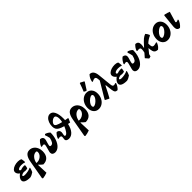

<svg xmlns="http://www.w3.org/2000/svg" viewBox="415 -2556 4596 4596"><g transform="rotate(-45 2713.5 -257.5)"><path d="M162 -301Q162 -285 192 -274Q249 -296 302 -296Q323 -296 333 -294L342 -284Q341 -247 326 -198Q297 -187 261 -187Q231 -187 206 -194Q166 -188 141.5 -177Q117 -166 117 -152Q117 -139 133.5 -132Q150 -125 180 -125Q227 -125 282 -136.5Q337 -148 375 -167L384 -159Q372 -103 346 -49Q285 -4 224 9Q123 9 71 -17Q19 -43 19 -92Q19 -129 45.5 -166Q72 -203 117 -234Q86 -255 68.5 -283Q51 -311 51 -340Q51 -377 82.5 -407.5Q114 -438 167 -455.5Q220 -473 283 -473Q342 -473 383 -448Q395 -396 396 -343L385 -336Q347 -354 280 -354Q229 -354 195.5 -339Q162 -324 162 -301Z M877 -224Q877 -112 821.5 -51Q766 10 664 9Q611 -29 576 -73L566 -66L576 202Q499 231 427 239L408 221L492 -256Q512 -367 555 -420Q598 -473 670 -473Q730 -473 777 -441Q824 -409 850.5 -352Q877 -295 877 -224ZM601 -131Q644 -131 686 -152.5Q728 -174 754.5 -210.5Q781 -247 781 -289Q781 -312 774 -321Q767 -330 750 -330Q686 -330 636.5 -276Q587 -222 570 -134Q585 -131 601 -131Z M976 -74Q976 -89 980 -104L1020 -256Q1025 -278 1025 -290Q1025 -325 990 -325Q972 -325 937 -314L928 -332Q947 -377 975 -414Q1003 -451 1036 -475Q1079 -471 1101 -450Q1123 -429 1123 -395Q1123 -376 1117 -355L1087 -249Q1080 -227 1080 -210Q1080 -194 1088.5 -186.5Q1097 -179 1115 -179Q1154 -179 1178.5 -212.5Q1203 -246 1223 -328Q1210 -399 1186 -458L1208 -478Q1278 -458 1325 -409Q1325 -292 1291 -196.5Q1257 -101 1199 -46.5Q1141 8 1071 8Q1027 8 1001.5 -14Q976 -36 976 -74Z M1826 -246Q1814 -248 1790 -254L1767 -259Q1741 -135 1680 -63Q1619 9 1536 9Q1491 9 1465.5 -10.5Q1440 -30 1443 -62L1451 -130Q1453 -152 1440.5 -164Q1428 -176 1404 -176Q1384 -176 1355 -167L1346 -180Q1371 -259 1435 -313Q1473 -313 1496 -290Q1519 -267 1519 -231Q1519 -219 1518 -213L1505 -137Q1503 -123 1509.5 -114Q1516 -105 1530 -105Q1561 -105 1598.5 -156.5Q1636 -208 1666 -284Q1582 -308 1536.5 -334Q1491 -360 1472.5 -396Q1454 -432 1454 -486Q1454 -554 1477 -612Q1500 -670 1539.5 -703.5Q1579 -737 1626 -737Q1700 -737 1741.5 -655Q1783 -573 1783 -427Q1783 -409 1781 -373L1865 -358L1870 -342ZM1699 -390Q1712 -450 1712 -495Q1712 -549 1694.5 -579Q1677 -609 1647 -609Q1621 -609 1590 -589.5Q1559 -570 1537.5 -541.5Q1516 -513 1516 -489Q1516 -459 1558.5 -436Q1601 -413 1699 -390Z M2310 -224Q2310 -112 2254.5 -51Q2199 10 2097 9Q2044 -29 2009 -73L1999 -66L2009 202Q1932 231 1860 239L1841 221L1925 -256Q1945 -367 1988 -420Q2031 -473 2103 -473Q2163 -473 2210 -441Q2257 -409 2283.5 -352Q2310 -295 2310 -224ZM2034 -131Q2077 -131 2119 -152.5Q2161 -174 2187.5 -210.5Q2214 -247 2214 -289Q2214 -312 2207 -321Q2200 -330 2183 -330Q2119 -330 2069.5 -276Q2020 -222 2003 -134Q2018 -131 2034 -131Z M2367 -194Q2367 -272 2399 -337Q2431 -402 2486.5 -439.5Q2542 -477 2608 -477Q2688 -477 2736.5 -420Q2785 -363 2785 -270Q2785 -192 2753.5 -127.5Q2722 -63 2667 -25.5Q2612 12 2546 12Q2465 12 2416 -44.5Q2367 -101 2367 -194ZM2682 -298Q2682 -320 2672.5 -333.5Q2663 -347 2648 -347Q2616 -347 2573.5 -316Q2531 -285 2500.5 -242Q2470 -199 2470 -164Q2470 -142 2478.5 -129.5Q2487 -117 2502 -117Q2534 -117 2577 -147.5Q2620 -178 2651 -221Q2682 -264 2682 -298ZM2651 -512 2631 -509 2577 -538Q2618 -635 2656 -748L2669 -754L2761 -706L2766 -692Z M3271 -134Q3258 -93 3233.5 -56Q3209 -19 3178 8Q3132 8 3111.5 -15Q3091 -38 3083 -98L3062 -276H3051Q2960 -92 2903 8L2891 11L2799 -37L2797 -49Q2835 -112 3018 -420Q3025 -434 3041 -460L3034 -522Q3027 -582 2983 -582Q2951 -582 2900 -552L2888 -569Q2906 -670 2973 -737Q3036 -737 3071.5 -692Q3107 -647 3116 -556L3152 -207Q3156 -170 3167.5 -153.5Q3179 -137 3203 -137Q3224 -137 3261 -151Z M3436 -301Q3436 -285 3466 -274Q3523 -296 3576 -296Q3597 -296 3607 -294L3616 -284Q3615 -247 3600 -198Q3571 -187 3535 -187Q3505 -187 3480 -194Q3440 -188 3415.5 -177Q3391 -166 3391 -152Q3391 -139 3407.5 -132Q3424 -125 3454 -125Q3501 -125 3556 -136.5Q3611 -148 3649 -167L3658 -159Q3646 -103 3620 -49Q3559 -4 3498 9Q3397 9 3345 -17Q3293 -43 3293 -92Q3293 -129 3319.5 -166Q3346 -203 3391 -234Q3360 -255 3342.5 -283Q3325 -311 3325 -340Q3325 -377 3356.5 -407.5Q3388 -438 3441 -455.5Q3494 -473 3557 -473Q3616 -473 3657 -448Q3669 -396 3670 -343L3659 -336Q3621 -354 3554 -354Q3503 -354 3469.5 -339Q3436 -324 3436 -301Z M3770 -74Q3770 -89 3774 -104L3814 -256Q3819 -278 3819 -290Q3819 -325 3784 -325Q3766 -325 3731 -314L3722 -332Q3741 -377 3769 -414Q3797 -451 3830 -475Q3873 -471 3895 -450Q3917 -429 3917 -395Q3917 -376 3911 -355L3881 -249Q3874 -227 3874 -210Q3874 -194 3882.5 -186.5Q3891 -179 3909 -179Q3948 -179 3972.5 -212.5Q3997 -246 4017 -328Q4004 -399 3980 -458L4002 -478Q4072 -458 4119 -409Q4119 -292 4085 -196.5Q4051 -101 3993 -46.5Q3935 8 3865 8Q3821 8 3795.5 -14Q3770 -36 3770 -74Z M4549 -130Q4577 -130 4638 -148L4650 -133Q4628 -80 4606.5 -51Q4585 -22 4546 8Q4494 4 4468.5 -12.5Q4443 -29 4431 -66.5Q4419 -104 4413 -181L4321 -68L4306 -7L4260 8V7L4259 8L4245 4L4179 -72L4267 -173Q4281 -225 4281 -270Q4281 -300 4268.5 -313Q4256 -326 4226 -326Q4209 -326 4177 -321L4164 -336Q4193 -416 4257 -472Q4306 -471 4330 -445Q4354 -419 4354 -366Q4354 -324 4339 -264L4345 -262L4363 -282Q4450 -380 4498 -420Q4546 -460 4598 -477Q4636 -437 4656 -384L4649 -367Q4564 -333 4486 -261Q4483 -189 4496.5 -159.5Q4510 -130 4549 -130Z M4700 -194Q4700 -272 4732 -337Q4764 -402 4819.5 -439.5Q4875 -477 4941 -477Q5021 -477 5069.5 -420Q5118 -363 5118 -270Q5118 -192 5086.5 -127.5Q5055 -63 5000 -25.5Q4945 12 4879 12Q4798 12 4749 -44.5Q4700 -101 4700 -194ZM5015 -298Q5015 -320 5005.5 -333.5Q4996 -347 4981 -347Q4949 -347 4906.5 -316Q4864 -285 4833.5 -242Q4803 -199 4803 -164Q4803 -142 4811.5 -129.5Q4820 -117 4835 -117Q4867 -117 4910 -147.5Q4953 -178 4984 -221Q5015 -264 5015 -298Z M5197 -100Q5197 -110 5199 -132L5232 -465L5249 -476Q5331 -459 5388 -435L5313 -182Q5310 -173 5310 -167Q5310 -148 5331 -148Q5352 -148 5389 -167L5400 -151Q5385 -104 5356 -62Q5327 -20 5290 9Q5244 9 5220.5 -18.5Q5197 -46 5197 -100Z"/></g></svg>

Font: Alegreya ExtraBold
Style: Italic
Weight: 800
Italic angle: -7°
Designer: Juan Pablo del Peral
Foundry: Huerta Tipografica
Version: Version 2.007; ttfautohint (v1.6)